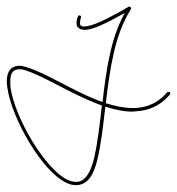

<svg xmlns="http://www.w3.org/2000/svg" viewBox="-20 -501 522 566"><path d="M35.2 -296.9C40 -296.9 46.9 -296.4 54.2 -293.9C107.9 -277.3 185.5 -226.6 263.7 -196.3C269 -194.3 274.9 -191.9 280.3 -189.9C273.9 -134.3 268.1 -79.1 256.3 -30.3C248 2 236.8 20.5 224.1 29.3C217.8 33.7 210.9 35.2 204.1 35.2C196.8 35.2 188.5 33.2 179.7 29.3C146 13.7 106.4 -33.2 74.2 -86.4C42 -139.6 17.6 -199.2 11.2 -241.7C10.3 -248 10.3 -254.4 10.3 -259.8C10.3 -272.5 12.2 -281.7 16.6 -288.1C19.5 -292.5 23.9 -294.9 30.3 -295.9C31.2 -295.9 33.2 -296.9 35.2 -296.9ZM360.4 -481.4C359.4 -481.4 358.4 -480.5 358.4 -480.5C357.4 -480.5 357.9 -481 356.9 -480C356 -479 354.5 -478 352.1 -477.1C347.7 -474.6 340.8 -470.2 332.5 -465.8C315.9 -457 294.4 -445.3 274.9 -436.5C256.8 -428.2 238.8 -422.9 228 -422.9H225.1C220.2 -423.8 217.3 -425.8 216.3 -428.7C215.3 -429.7 215.8 -431.6 215.8 -433.6C215.8 -437.5 216.3 -442.9 218.8 -449.2V-450.7C218.8 -453.1 217.8 -454.6 215.8 -455.6H213.9C211.4 -455.6 210.4 -454.1 209.5 -452.1C207 -445.3 205.6 -439.5 205.6 -434.6C205.6 -431.6 206.1 -427.2 207 -424.8C209.5 -418 216.3 -414.6 223.6 -413.6C224.6 -413.6 227.1 -413.1 229 -413.1C243.7 -413.1 260.3 -418.9 278.8 -427.2C299.3 -436 320.3 -447.8 336.9 -457C341.3 -459.5 344.7 -460.4 347.7 -462.4C305.7 -387.2 293 -293 282.2 -200.2C277.3 -202.1 272.5 -203.6 267.6 -205.6C190.4 -235.8 113.8 -286.6 57.6 -303.2C50.3 -305.7 42.5 -307.1 36.1 -307.1C33.2 -307.1 30.8 -307.1 28.3 -306.2C20 -304.2 13.2 -300.8 8.8 -294.4C2.4 -285.6 0 -274.4 0 -260.7C0 -254.4 1 -248 2 -240.7C8.3 -195.8 34.2 -134.8 66.4 -81.1C98.6 -27.3 138.7 20.5 176.3 38.1C185.5 42.5 194.8 44.9 204.1 44.9C212.9 44.9 221.7 42.5 230 37.6C246.6 26.9 258.3 4.9 266.6 -28.8C278.3 -77.6 284.2 -131.3 290.5 -186.5C317.9 -177.7 344.7 -171.9 371.1 -171.9C374 -171.9 377.4 -172.9 380.4 -172.9C418 -174.8 451.7 -188.5 480.5 -221.7C481.4 -222.7 481.9 -224.1 481.9 -225.1C481.9 -226.1 481 -228.5 480 -229.5C479 -230.5 478 -230 477.1 -230C476.1 -230 474.1 -230 473.1 -229C446.3 -197.8 414.6 -184.6 379.4 -182.6H371.1C346.2 -182.6 319.3 -188 292 -196.8C303.7 -296.4 317.9 -398.4 365.7 -473.6C365.7 -473.6 366.2 -474.1 366.2 -475.1C366.2 -476.1 366.7 -478 365.7 -479C364.7 -480 363.3 -481.4 362.3 -481.4Z"/></svg>

Font: Oshawa
Style: Regular
Weight: 400
Designer: Sadat Fauzi
Foundry: Intuisi Creative
Version: Version 001.000